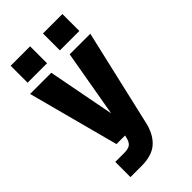

<svg xmlns="http://www.w3.org/2000/svg" viewBox="-243 -727 929 929"><g transform="rotate(-45 221.5 -262.5)"><path d="M137 133H62V29H124Q147 29 160.5 21.5Q174 14 181 -8L186 -28H127L3 -495H148L214 -151L274 -495H415L298 12Q281 72 243.5 102.5Q206 133 137 133ZM254 -542V-658H387V-542ZM33 -542V-658H166V-542Z"/></g></svg>

Font: Teko SemiBold
Style: Regular
Weight: 600
Designer: Manushi Parikh, Jonny Pinhorn
Foundry: Indian Type Foundry
Version: Version 1.106;PS 1.0;hotconv 1.0.78;makeotf.lib2.5.61930; tt